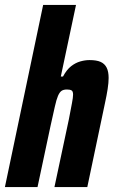

<svg xmlns="http://www.w3.org/2000/svg" viewBox="-34 -763 463 783"><path d="M-14 0 142 -743H276L214 -451H223Q238 -479 256 -493Q274 -507 293.5 -512.5Q313 -518 331 -518Q360 -518 376.5 -510.5Q393 -503 401 -487Q409 -471 409 -445Q409 -426 405 -400Q401 -374 394 -342L322 0H188L247 -277Q255 -319 259.5 -342.5Q264 -366 264 -377Q264 -391 257.5 -394.5Q251 -398 239 -398Q225 -398 217 -392.5Q209 -387 202.5 -372Q196 -357 189.5 -327.5Q183 -298 172 -249L119 0Z"/></svg>

Font: Saira Condensed ExtraBold
Style: Italic
Weight: 800
Width: 3
Italic angle: -12°
Designer: Hector Gatti with collaboration of the Omnibus-Type team
Foundry: Omnibus-Type
Version: Version 1.101